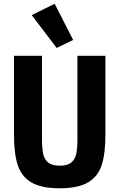

<svg xmlns="http://www.w3.org/2000/svg" viewBox="-20 -997 640 1029"><path d="M205 -698V-256Q205 -204 211 -174Q217 -144 237.5 -126.5Q258 -109 300 -109Q342 -109 362.5 -126.5Q383 -144 389 -174Q395 -204 395 -256V-698H545V-276Q545 -174 525 -112.5Q505 -51 452 -19.5Q399 12 300 12Q201 12 148 -19.5Q95 -51 75 -112.5Q55 -174 55 -276V-698ZM150 -916 273 -977 372 -783 284 -740Z"/></svg>

Font: iA Writer Quattro V
Style: Regular
Weight: 400
Designer: Mike Abbink, Paul van der Laan, Pieter van Rosmalen, Oliver Reichenstein
Foundry: Information Architects Inc.
Version: Version 2.000